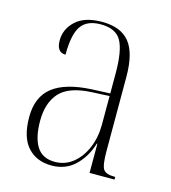

<svg xmlns="http://www.w3.org/2000/svg" viewBox="-88 -616 623 699"><g transform="rotate(15 223.0 -266.5)"><path d="M169 10Q112 10 78.5 -27Q45 -64 45 -140Q45 -216 93 -253.5Q141 -291 239 -296L308 -299V-375Q308 -460 287.5 -496.5Q267 -533 210 -533Q158 -533 136 -501Q114 -469 114 -393Q80 -393 80 -438Q80 -481 113.5 -512Q147 -543 213 -543Q283 -543 316 -502.5Q349 -462 349 -372V-93Q349 -39 359 -24.5Q369 -10 401 -10H404V0H310V-110H308Q292 -57 256.5 -23.5Q221 10 169 10ZM177 -6Q215 -6 244.5 -29.5Q274 -53 291 -93Q308 -133 308 -181V-289L243 -286Q157 -282 122 -243.5Q87 -205 87 -137Q87 -74 108.5 -40Q130 -6 177 -6Z"/></g></svg>

Font: Noto Serif Display Condensed ExtraLight
Style: Regular
Weight: 200
Width: 3
Designer: Monotype Design Team
Foundry: Monotype Imaging Inc.
Version: Version 2.009